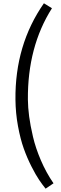

<svg xmlns="http://www.w3.org/2000/svg" viewBox="-20 -884 364 1153"><path d="M72.8 -285.2Q69.3 -614.3 243.7 -864.3L292 -834.5Q145 -603 147.5 -286.1Q147.9 -239.3 155 -185.1Q162.1 -130.9 178 -63Q193.8 4.9 225.6 78.9Q257.3 152.8 301.3 216.8L253.9 249Q234.9 225.6 215.1 196.5Q195.3 167.5 168.9 115.7Q142.6 64 122.6 7.8Q102.5 -48.3 88.1 -126.2Q73.7 -204.1 72.8 -285.2Z"/></svg>

Font: Fjord
Style: One
Weight: 400
Designer: Viktoriya Grabowska
Foundry: Viktoriya Grabowska
Version: Version 1.002